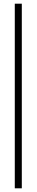

<svg xmlns="http://www.w3.org/2000/svg" viewBox="-20 -770 198 1040"><path d="M60.1 -750H98.1V250H60.1Z"/></svg>

Font: Happy Times at the IKOB New Game Plus Edition
Style: Italic
Weight: 400
Italic angle: -16°
Designer: Lucas Le Bihan
Foundry: Lucas Le Bihan
Version: Version 1.000;PS 1.0;hotconv 1.0.88;makeotf.lib2.5.647800